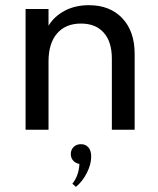

<svg xmlns="http://www.w3.org/2000/svg" viewBox="-20 -500 610 740"><path d="M78.6 -465.3H167V-400.9Q189 -437 229.2 -458.5Q269.5 -480 322.8 -480Q403.8 -480 451.4 -429.7Q499 -379.4 499 -292V0H411.1V-273.9Q411.1 -338.9 379.9 -374Q348.6 -409.2 292 -409.2Q232.9 -409.2 200 -371.1Q167 -333 167 -263.2V0H78.6ZM286.1 131.8Q271.5 129.4 262.2 119.1Q252.9 108.9 252.9 93.8Q252.9 77.1 263.9 66.4Q274.9 55.7 292 55.7Q310.1 55.7 320.8 68.1Q331.5 80.6 331.5 103.5Q331.5 133.3 314.7 166.5Q297.9 199.7 272.5 220.2L258.8 208Q283.7 177.7 286.1 131.8Z"/></svg>

Font: Spartan MB Med
Style: Regular
Weight: 500
Designer: Matt Bailey, Mirko Velimirovic
Foundry: Matt Bailey
Version: Version 1.005